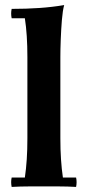

<svg xmlns="http://www.w3.org/2000/svg" viewBox="-20 -735 346 757"><path d="M280 -35Q284 -17 280 2Q246 0 213 0Q180 0 153 0Q126 0 93.5 0Q61 0 26 2Q22 -17 26 -35H78Q83 -69 85.5 -107Q88 -145 88 -190V-510Q88 -599 78 -663H26Q22 -682 26 -700Q84 -700 135 -703.5Q186 -707 233 -715Q227 -693 224 -656Q221 -619 219.5 -579.5Q218 -540 218 -510V-190Q218 -145 220.5 -107Q223 -69 228 -35Z"/></svg>

Font: Poltawski Nowy
Style: Bold
Weight: 700
Designer: Adam Pótawski, Mateusz Machalski, Borys Kosmynka, Ania Wieluska
Foundry: Capitalics.wtf
Version: Version 1.001;gftools[0.9.25]